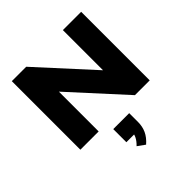

<svg xmlns="http://www.w3.org/2000/svg" viewBox="-259 -894 1396 1396"><g transform="rotate(-45 438.5 -196.5)"><path d="M82 0V-705H230L628 -269H607V-705H795V0H643L249 -432H270V0ZM446 312 389 271Q416 245 428 220.5Q440 196 440 174L474 198H357V63H521V154Q521 200 503.5 238.5Q486 277 446 312Z"/></g></svg>

Font: Nunito Sans 10pt SemiExpanded Black
Style: Regular
Weight: 900
Width: 6
Designer: Vernon Adams
Foundry: Vernon Adams
Version: Version 3.101;gftools[0.9.27]